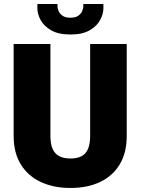

<svg xmlns="http://www.w3.org/2000/svg" viewBox="-20 -931 705 961"><path d="M614.3 -710.9V-250.5Q614.3 -166.5 579.3 -108.4Q544.4 -50.3 481.2 -20.3Q418 9.8 332.5 9.8Q248 9.8 183.8 -20.3Q119.6 -50.3 84 -108.4Q48.3 -166.5 48.3 -250.5V-710.9H232.4V-250.5Q232.4 -210 243.7 -185.1Q254.9 -160.2 277.3 -148.9Q299.8 -137.7 332.5 -137.7Q365.7 -137.7 387.5 -148.9Q409.2 -160.2 420.2 -185.1Q431.2 -210 431.2 -250.5V-710.9ZM332.5 -758.3Q272.9 -758.3 236.6 -779.1Q200.2 -799.8 183.6 -830.3Q167 -860.8 167 -890.1Q167 -893.1 167 -900.6Q167 -908.2 167.5 -911.1H267.6Q267.6 -908.2 267.6 -905.5Q267.6 -902.8 267.6 -899.9Q267.6 -889.2 273.2 -875.7Q278.8 -862.3 293 -852.3Q307.1 -842.3 332.5 -842.3Q357.9 -842.3 371.8 -852.3Q385.7 -862.3 391.4 -875.7Q397 -889.2 397 -899.9Q397 -902.8 397 -905.5Q397 -908.2 397 -911.1H497.1Q497.6 -908.2 497.6 -900.6Q497.6 -893.1 497.6 -890.1Q497.6 -860.8 481 -830.3Q464.4 -799.8 428.2 -779.1Q392.1 -758.3 332.5 -758.3Z"/></svg>

Font: Heebo Black
Style: Regular
Weight: 900
Designer: Oded Ezer
Foundry: Ezer Type House
Version: Version 3.100